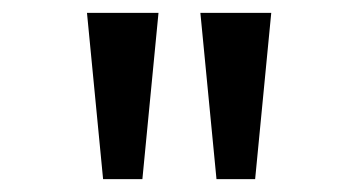

<svg xmlns="http://www.w3.org/2000/svg" viewBox="-20 -749 542 298"><path d="M140 -471 115 -729H226L201 -471ZM316 -471 291 -729H401L376 -471Z"/></svg>

Font: loriya15
Style: Book
Weight: 400
Designer: Jelle Bosma - Monotype Design Team
Foundry: Monotype Imaging Inc.
Version: Version 2.003